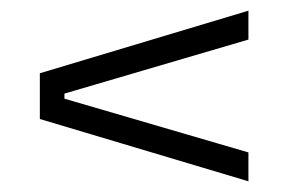

<svg xmlns="http://www.w3.org/2000/svg" viewBox="-20 -491 558 359"><path d="M100.5 -316V-306.5L444.5 -206V-152L54.5 -268.5V-354L444.5 -471V-417Z"/></svg>

Font: Anek Bangla Medium Light
Style: Regular
Weight: 300
Version: Version 1.003